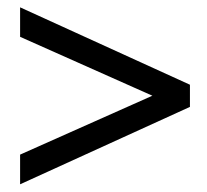

<svg xmlns="http://www.w3.org/2000/svg" viewBox="-20 -480 552 511"><path d="M435.5 -203 33.5 -382V-460.5L485.5 -254.5V-195.5L33.5 10.5V-68.5L435.5 -247.5Z"/></svg>

Font: Newsreader 16pt 16pt
Style: Bold
Weight: 700
Version: Version 1.003